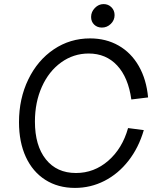

<svg xmlns="http://www.w3.org/2000/svg" viewBox="-20 -904 783 940"><path d="M73 -306Q73 -421 118.5 -515Q164 -609 243.5 -662.5Q323 -716 421 -716Q499 -716 560.5 -681Q622 -646 659.5 -580.5Q697 -515 705 -427L623 -417Q608 -525 553.5 -583.5Q499 -642 414 -642Q340 -642 279.5 -598.5Q219 -555 185 -479Q151 -403 151 -309Q151 -191 204.5 -124Q258 -57 352 -57Q441 -57 510 -117Q579 -177 607 -277L684 -267Q659 -181 609 -117Q559 -53 491.5 -18.5Q424 16 347 16Q264 16 202 -23.5Q140 -63 106.5 -135.5Q73 -208 73 -306ZM426 -821Q426 -846 444.5 -865Q463 -884 487 -884Q510 -884 525.5 -868.5Q541 -853 541 -830Q541 -805 522.5 -787Q504 -769 479 -769Q456 -769 441 -783.5Q426 -798 426 -821Z"/></svg>

Font: MedMera Sans
Style: Italic
Weight: 400
Italic angle: -11°
Designer: Kasper Nordkvist
Foundry: UNCUT.wtf
Version: Version 1.300